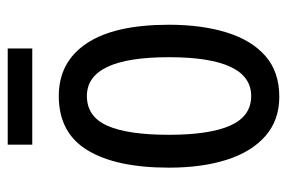

<svg xmlns="http://www.w3.org/2000/svg" viewBox="-140 -576 726 485"><g transform="rotate(-90 222.5 -333.0)"><path d="M403 -269Q403 -186 383.5 -123Q364 -60 324 -25Q284 10 221 10Q162 10 122 -25Q82 -60 62 -122.5Q42 -185 42 -269Q42 -402 86 -474.5Q130 -547 223 -547Q309 -547 356 -476.5Q403 -406 403 -269ZM125 -269Q125 -166 148.5 -113.5Q172 -61 223 -61Q321 -61 321 -269Q321 -476 223 -476Q171 -476 148 -424.5Q125 -373 125 -269ZM343 -676V-614H100V-676Z"/></g></svg>

Font: Noto Sans Sinhala UI ExtraCondensed
Style: Regular
Weight: 400
Width: 2
Designer: Jelle Bosma - Monotype Design Team
Foundry: Monotype Imaging Inc.
Version: Version 2.006; ttfautohint (v1.8.4.7-5d5b)